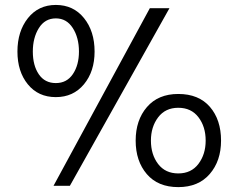

<svg xmlns="http://www.w3.org/2000/svg" viewBox="-20 -747 957 774"><path d="M698.7 -368.2Q781.2 -368.2 826.2 -316.2Q871.1 -264.2 871.1 -180.2Q871.1 -98.1 825.4 -45.4Q779.8 7.3 698.7 7.3Q616.7 7.3 571.8 -45.2Q526.9 -97.7 526.9 -180.2Q526.9 -262.7 572.3 -315.4Q617.7 -368.2 698.7 -368.2ZM588.4 -180.2Q588.4 -124 617.4 -85.9Q646.5 -47.9 698.7 -47.9Q751 -47.9 780 -86.4Q809.1 -125 809.1 -180.2Q809.1 -236.3 780 -274.4Q751 -312.5 698.7 -312.5Q646.5 -312.5 617.4 -273.9Q588.4 -235.4 588.4 -180.2ZM195.8 2 584 -713.9H663.1L261.7 2ZM205.1 -727.1Q275.9 -727.1 318.6 -674.1Q361.3 -621.1 361.3 -539.1Q361.3 -459 318.4 -407.2Q275.4 -355.5 205.1 -355.5Q134.3 -355.5 92.3 -407Q50.3 -458.5 50.3 -539.1Q50.3 -620.6 92.5 -673.8Q134.8 -727.1 205.1 -727.1ZM205.1 -672.9Q161.1 -672.9 136.7 -633.8Q112.3 -594.7 112.3 -539.1Q112.3 -482.9 136.5 -447.5Q160.6 -412.1 205.1 -412.1Q249.5 -412.1 273.9 -448.5Q298.3 -484.9 298.3 -539.1Q298.3 -595.2 273.4 -634Q248.5 -672.9 205.1 -672.9Z"/></svg>

Font: Oxygen
Style: Regular
Weight: 400
Designer: Vernon Adams
Foundry: Vernon Adams
Version: Version Release 0.2.3 webfont; ttfautohint (v0.93.3-1d66) -l